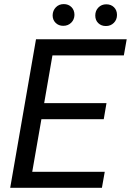

<svg xmlns="http://www.w3.org/2000/svg" viewBox="-20 -899 626 919"><path d="M285.2 -879.4Q307.6 -879.4 322 -865Q336.4 -850.6 336.4 -827.6Q335.9 -805.2 320.8 -790.3Q305.7 -775.4 282.7 -775.4Q260.7 -775.4 246.3 -789.6Q231.9 -803.7 231.9 -825.7Q232.4 -848.6 247.3 -864Q262.2 -879.4 285.2 -879.4ZM488.8 -878.4Q511.2 -878.4 525.6 -864.3Q540 -850.1 540 -827.6Q540 -804.7 524.9 -789.6Q509.8 -774.4 486.8 -774.4Q464.8 -774.4 450.4 -788.3Q436 -802.2 436 -824.7Q436 -847.7 450.9 -863Q465.8 -878.4 488.8 -878.4ZM28.8 0 152.3 -710.9H586.4L572.8 -633.8H231L191.4 -405.3H489.7L476.6 -328.6H178.2L134.3 -76.7H481.4L467.8 0Z"/></svg>

Font: Mardoto
Style: Italic
Weight: 400
Italic angle: -12°
Designer: Christian Robertson, Vahan Hovhannisyan
Foundry: Google
Version: Version 1.000